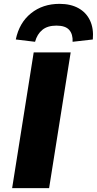

<svg xmlns="http://www.w3.org/2000/svg" viewBox="-20 -977 503 997"><path d="M43 0 155 -705H347L235 0ZM162 -760 62 -772Q80 -859 141 -908Q202 -957 289 -957Q347 -957 387.5 -934.5Q428 -912 447.5 -870.5Q467 -829 462 -772L357 -760Q359 -799 339.5 -821.5Q320 -844 273 -844Q227 -844 200 -822Q173 -800 162 -760Z"/></svg>

Font: Nunito Sans 7pt Black
Style: Italic
Weight: 900
Italic angle: -9°
Version: Version 3.101;gftools[0.9.27]